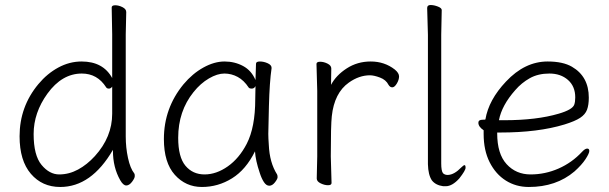

<svg xmlns="http://www.w3.org/2000/svg" viewBox="-20 -729 2426 765"><path d="M220 16Q148 16 103 -36.5Q58 -89 58 -186Q58 -304 133 -394Q168 -436 212.5 -460Q257 -484 305 -484Q391 -484 427 -418V-593L425 -699Q425 -708 439 -708Q453 -708 468 -700.5Q483 -693 483 -681L481 -592V-185Q481 -141 490 -99.5Q499 -58 515 -38Q517 -36 517 -27.5Q517 -19 506 -4.5Q495 10 483 10Q471 10 459 -11Q430 -62 430 -128V-132Q344 16 220 16ZM358 -107Q427 -183 427 -276V-384Q422 -376 414 -376Q406 -376 403 -381Q368 -436 306 -436Q227 -436 169 -356Q114 -280 114 -195Q114 -110 145.5 -72Q177 -34 216 -34Q255 -34 291 -53.5Q327 -73 358 -107Z M1084 -34Q1086 -30 1086 -23Q1086 -16 1075.5 -2.5Q1065 11 1053 11Q1041 11 1031.5 -3.5Q1022 -18 1015 -40Q998 -90 996 -126Q960 -53 904.5 -18.5Q849 16 784.5 16Q720 16 676.5 -32.5Q633 -81 633 -175Q633 -298 711 -393Q747 -436 790.5 -460Q834 -484 874.5 -484Q915 -484 948.5 -466Q982 -448 998 -410Q1000 -456 1000 -475Q1000 -484 1015.5 -484Q1031 -484 1046.5 -477Q1062 -470 1062 -459V-457Q1054 -402 1051.5 -306.5Q1049 -211 1049 -195.5Q1049 -180 1051 -152Q1054 -81 1084 -34ZM963 -156Q997 -222 997 -334Q997 -361 998 -386Q993 -376 983.5 -376Q974 -376 971 -380Q952 -409 927 -422.5Q902 -436 874 -436Q846 -436 812.5 -416.5Q779 -397 751 -362Q690 -286 690 -180Q690 -103 719 -68.5Q748 -34 795 -34Q842 -34 887.5 -66Q933 -98 963 -156Z M1301 0Q1301 9 1287 9Q1273 9 1257.5 1.5Q1242 -6 1242 -18L1244 -106V-367L1241 -474Q1241 -483 1255.5 -483Q1270 -483 1285 -475.5Q1300 -468 1300 -456Q1300 -444 1299.5 -426.5Q1299 -409 1299 -391Q1319 -429 1361.5 -456.5Q1404 -484 1457 -484Q1512 -484 1553 -452Q1570 -438 1570 -424.5Q1570 -411 1561 -396Q1552 -381 1543 -381Q1534 -381 1528 -391Q1518 -411 1494 -420Q1470 -429 1454 -429Q1411 -429 1370 -400Q1312 -359 1302 -266Q1298 -230 1298 -106Z M1746 13Q1716 9 1701 -10Q1686 -32 1685 -75V-590L1682 -697Q1682 -709 1695.5 -709Q1709 -709 1724.5 -703Q1740 -697 1740 -689L1738 -590V-78Q1738 -48 1745 -39Q1752 -32 1763 -32H1765Q1790 -33 1818 -62Q1827 -71 1831 -71Q1835 -71 1835 -60.5Q1835 -50 1810 -18Q1782 13 1756 13Z M2087 16Q2036 16 1995.5 -9.5Q1955 -35 1931 -82.5Q1907 -130 1907 -195V-210Q1886 -224 1886 -240Q1886 -252 1903 -252Q1914 -252 1914 -253Q1927 -331 1996 -404Q2071 -484 2162 -484Q2223 -484 2259 -463Q2326 -424 2326 -340Q2326 -311 2319 -292Q2312 -273 2291.5 -259.5Q2271 -246 2229 -233Q2124 -201 1973 -201H1961V-198Q1961 -116 1998.5 -75Q2036 -34 2094 -34Q2152 -34 2205.5 -57.5Q2259 -81 2299 -124Q2311 -137 2319.5 -137Q2328 -137 2328 -127.5Q2328 -118 2313 -95Q2298 -72 2269 -46Q2196 16 2087 16ZM1968 -250H1989Q2118 -250 2206 -276Q2261 -292 2268 -312Q2272 -323 2272 -341Q2272 -385 2243 -410.5Q2214 -436 2169 -436Q2124 -436 2091 -417.5Q2058 -399 2033 -370Q1979 -309 1968 -250Z"/></svg>

Font: LXGW WenKai TC Light
Style: Regular
Weight: 300
Designer: LXGW / Fontworks Inc.
Foundry: LXGW / Fontworks Inc.
Version: Version 1.330